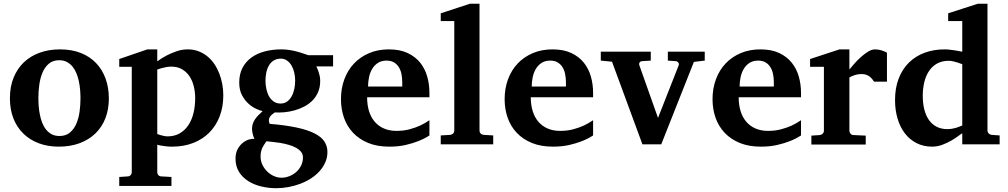

<svg xmlns="http://www.w3.org/2000/svg" viewBox="-20 -760 5310 1011"><path d="M403.8 -242.2Q403.8 -263.2 401.9 -286.4Q399.9 -309.6 395.3 -332Q390.6 -354.5 382.3 -374.5Q374 -394.5 361.6 -409.7Q349.1 -424.8 332 -433.8Q314.9 -442.9 292 -442.9Q258.3 -442.9 236.8 -424.3Q215.3 -405.8 203.4 -376.7Q191.4 -347.7 186.8 -313Q182.1 -278.3 182.1 -246.1Q182.1 -224.6 183.8 -201.2Q185.5 -177.7 190.2 -155.3Q194.8 -132.8 202.6 -112.8Q210.4 -92.8 222.9 -77.4Q235.4 -62 252.4 -53Q269.5 -43.9 293 -43.9Q327.1 -43.9 348.6 -62.3Q370.1 -80.6 382.3 -109.4Q394.5 -138.2 399.2 -173.3Q403.8 -208.5 403.8 -242.2ZM553.2 -241.2Q553.2 -185.1 535.4 -138.4Q517.6 -91.8 483.4 -58.3Q449.2 -24.9 400.1 -6.3Q351.1 12.2 289.1 12.2Q231.9 12.2 184.8 -5.4Q137.7 -22.9 103.8 -55.7Q69.8 -88.4 51 -135.5Q32.2 -182.6 32.2 -242.2Q32.2 -303.7 51.8 -351.6Q71.3 -399.4 106.2 -432.4Q141.1 -465.3 189.5 -482.7Q237.8 -500 295.9 -500Q357.9 -500 405.8 -481Q453.6 -461.9 486.3 -427.5Q519 -393.1 536.1 -345.7Q553.2 -298.3 553.2 -241.2Z M1007.8 -243.2Q1007.8 -275.9 1000.2 -306.2Q992.7 -336.4 977.3 -359.1Q961.9 -381.8 938.2 -395.5Q914.6 -409.2 881.8 -409.2Q868.7 -409.2 855.7 -406.7Q842.8 -404.3 832 -401.4Q819.3 -397.9 808.1 -394V-54.2Q817.9 -50.3 827.6 -47.9Q835.9 -45.4 845.2 -43.7Q854.5 -42 862.8 -42Q898.9 -42 926 -57.6Q953.1 -73.2 971.4 -100.3Q989.7 -127.4 998.8 -164.3Q1007.8 -201.2 1007.8 -243.2ZM1155.8 -257.8Q1155.8 -197.3 1136.7 -147.5Q1117.7 -97.7 1082.5 -62.3Q1047.4 -26.9 997.6 -7.3Q947.8 12.2 885.7 12.2Q870.6 12.2 856.9 10.7Q843.3 9.3 832 7.3Q819.3 5.4 808.1 2V146Q808.1 155.8 814.2 162.4Q820.3 168.9 830.1 168.9L882.8 171.9V219.2H607.9V171.9L651.9 168.9Q661.1 168.9 667.5 162.4Q673.8 155.8 673.8 146V-408.2H607.9V-449.2L755.9 -500H808.1V-437Q831.5 -454.6 858.4 -468.3Q881.3 -480 909.7 -490Q938 -500 968.8 -500Q999 -500 1024.9 -490.2Q1050.8 -480.5 1071.5 -463.6Q1092.3 -446.8 1108.2 -423.6Q1124 -400.4 1134.5 -373.5Q1145 -346.7 1150.4 -317.1Q1155.8 -287.6 1155.8 -257.8Z M1575.2 68.8Q1575.2 51.3 1564.5 38.6Q1553.7 25.9 1536.6 16.8Q1519.5 7.8 1498 2Q1476.6 -3.9 1455.1 -7.6Q1433.6 -11.2 1414.6 -12.9Q1395.5 -14.6 1382.8 -16.1Q1377.9 -8.8 1372.6 -1Q1367.2 6.8 1362.5 16.1Q1357.9 25.4 1355 36.9Q1352.1 48.3 1352.1 62Q1351.6 85.9 1361.3 106.7Q1371.1 127.4 1386.7 142.8Q1402.3 158.2 1422.1 167Q1441.9 175.8 1461.9 175.8Q1481.9 175.8 1502.2 168.2Q1522.5 160.6 1538.6 146.7Q1554.7 132.8 1564.9 113Q1575.2 93.3 1575.2 68.8ZM1534.2 -335.9Q1534.2 -356.4 1529.5 -377.2Q1524.9 -397.9 1515.4 -414.3Q1505.9 -430.7 1491.7 -440.9Q1477.5 -451.2 1459 -451.2Q1436.5 -451.2 1420.9 -441.2Q1405.3 -431.2 1395.8 -414.6Q1386.2 -397.9 1382.1 -377.2Q1377.9 -356.4 1377.9 -335Q1377.9 -313 1382.6 -291.3Q1387.2 -269.5 1396.7 -252.7Q1406.2 -235.8 1421.4 -225.3Q1436.5 -214.8 1457 -214.8Q1477.5 -214.8 1491.9 -225.3Q1506.3 -235.8 1515.9 -253.2Q1525.4 -270.5 1529.8 -292.2Q1534.2 -314 1534.2 -335.9ZM1646 -410.2Q1651.4 -399.4 1655.8 -387.2Q1659.7 -376.5 1662.8 -363Q1666 -349.6 1666 -334Q1666 -300.3 1654.8 -274.7Q1643.6 -249 1624.8 -230.2Q1606 -211.4 1581.5 -198.7Q1557.1 -186 1530.5 -178.7Q1503.9 -171.4 1477.1 -168.9Q1450.2 -166.5 1426.8 -168Q1418 -162.1 1410.9 -155.8Q1403.8 -149.4 1399.9 -142.3Q1396 -135.3 1395.8 -127Q1395.5 -118.7 1399.9 -107.9Q1481.9 -101.1 1539.8 -88.9Q1597.7 -76.7 1634.3 -58.6Q1670.9 -40.5 1687.5 -15.9Q1704.1 8.8 1704.1 40Q1704.1 68.8 1693.1 94.2Q1682.1 119.6 1663.1 140.9Q1644 162.1 1618.2 179Q1592.3 195.8 1562.3 207.3Q1532.2 218.8 1499.5 224.9Q1466.8 231 1434.1 231Q1394.5 231 1356.2 221.9Q1317.9 212.9 1287.6 193.8Q1257.3 174.8 1238.8 145.5Q1220.2 116.2 1220.2 76.2Q1220.2 44.9 1231.9 24.2Q1243.7 3.4 1259.8 -9Q1275.9 -21.5 1292.7 -25.9Q1309.6 -30.3 1319.8 -28.8Q1313 -42.5 1310.1 -57.4Q1307.1 -72.3 1307.1 -82Q1307.1 -94.7 1310.5 -106.2Q1314 -117.7 1320.8 -128.7Q1327.6 -139.6 1338.1 -150.9Q1348.6 -162.1 1362.8 -174.8Q1349.6 -177.7 1328.9 -187Q1308.1 -196.3 1288.3 -214.1Q1268.6 -231.9 1254.2 -259Q1239.7 -286.1 1239.7 -325.2Q1239.7 -370.1 1257.1 -403.1Q1274.4 -436 1304.4 -457.5Q1334.5 -479 1374.8 -489.5Q1415 -500 1460.9 -500Q1484.4 -500 1505.1 -496.6Q1525.9 -493.2 1543.7 -488.5Q1561.5 -483.9 1576.4 -478.5Q1591.3 -473.1 1604 -469.2H1733.9V-410.2Z M2098.1 -326.2Q2098.1 -350.1 2093.8 -371.1Q2089.4 -392.1 2079.3 -407.5Q2069.3 -422.9 2053.7 -431.9Q2038.1 -440.9 2016.1 -440.9Q1988.3 -440.9 1969.5 -428.5Q1950.7 -416 1939.2 -396.2Q1927.7 -376.5 1922.9 -352.1Q1918 -327.6 1918 -304.2H2098.1ZM2241.2 -46.9Q2215.3 -29.8 2183.1 -17.1Q2155.3 -5.9 2116.7 3.2Q2078.1 12.2 2030.3 12.2Q1966.3 12.2 1918.7 -7.3Q1871.1 -26.9 1839.1 -60.8Q1807.1 -94.7 1791.3 -140.1Q1775.4 -185.5 1775.4 -237.8Q1775.4 -294.4 1793.2 -342.5Q1811 -390.6 1844 -425.5Q1877 -460.4 1923.6 -480.2Q1970.2 -500 2027.3 -500Q2085.9 -500 2126.7 -480.7Q2167.5 -461.4 2192.9 -429.4Q2218.3 -397.5 2229.7 -356.4Q2241.2 -315.4 2241.2 -272V-248H1913.1Q1913.1 -207 1923.3 -174.3Q1933.6 -141.6 1953.4 -118.7Q1973.1 -95.7 2002 -83.3Q2030.8 -70.8 2067.4 -70.8Q2105.5 -70.8 2137 -79.3Q2168.5 -87.9 2191.9 -98.6Q2218.8 -111.3 2241.2 -127Z M2300.8 0V-46.9L2350.1 -49.8Q2359.9 -50.8 2366 -57.1Q2372.1 -63.5 2372.1 -73.2V-648.9H2300.8V-689.9L2454.1 -740.2H2504.9V-73.2Q2504.9 -63.5 2511 -57.1Q2517.1 -50.8 2526.9 -49.8L2577.1 -46.9V0Z M2960 -326.2Q2960 -350.1 2955.6 -371.1Q2951.2 -392.1 2941.2 -407.5Q2931.2 -422.9 2915.5 -431.9Q2899.9 -440.9 2877.9 -440.9Q2850.1 -440.9 2831.3 -428.5Q2812.5 -416 2801 -396.2Q2789.6 -376.5 2784.7 -352.1Q2779.8 -327.6 2779.8 -304.2H2960ZM3103 -46.9Q3077.1 -29.8 3044.9 -17.1Q3017.1 -5.9 2978.5 3.2Q2939.9 12.2 2892.1 12.2Q2828.1 12.2 2780.5 -7.3Q2732.9 -26.9 2700.9 -60.8Q2668.9 -94.7 2653.1 -140.1Q2637.2 -185.5 2637.2 -237.8Q2637.2 -294.4 2655 -342.5Q2672.9 -390.6 2705.8 -425.5Q2738.8 -460.4 2785.4 -480.2Q2832 -500 2889.2 -500Q2947.8 -500 2988.5 -480.7Q3029.3 -461.4 3054.7 -429.4Q3080.1 -397.5 3091.6 -356.4Q3103 -315.4 3103 -272V-248H2774.9Q2774.9 -207 2785.2 -174.3Q2795.4 -141.6 2815.2 -118.7Q2835 -95.7 2863.8 -83.3Q2892.6 -70.8 2929.2 -70.8Q2967.3 -70.8 2998.8 -79.3Q3030.3 -87.9 3053.7 -98.6Q3080.6 -111.3 3103 -127Z M3633.8 -434.1 3461.9 0H3362.8L3202.6 -435.1L3143.6 -440.9V-487.8H3406.7V-440.9L3360.8 -438Q3351.6 -437 3347.7 -430.7Q3343.8 -424.3 3346.7 -416L3444.8 -139.2L3553.7 -416Q3556.6 -423.3 3551.8 -430.2Q3546.9 -437 3538.6 -438L3496.6 -440.9V-487.8H3690.9V-440.9Z M4054.7 -326.2Q4054.7 -350.1 4050.3 -371.1Q4045.9 -392.1 4035.9 -407.5Q4025.9 -422.9 4010.3 -431.9Q3994.6 -440.9 3972.7 -440.9Q3944.8 -440.9 3926 -428.5Q3907.2 -416 3895.8 -396.2Q3884.3 -376.5 3879.4 -352.1Q3874.5 -327.6 3874.5 -304.2H4054.7ZM4197.8 -46.9Q4171.9 -29.8 4139.6 -17.1Q4111.8 -5.9 4073.2 3.2Q4034.7 12.2 3986.8 12.2Q3922.9 12.2 3875.2 -7.3Q3827.6 -26.9 3795.7 -60.8Q3763.7 -94.7 3747.8 -140.1Q3731.9 -185.5 3731.9 -237.8Q3731.9 -294.4 3749.8 -342.5Q3767.6 -390.6 3800.5 -425.5Q3833.5 -460.4 3880.1 -480.2Q3926.8 -500 3983.9 -500Q4042.5 -500 4083.3 -480.7Q4124 -461.4 4149.4 -429.4Q4174.8 -397.5 4186.3 -356.4Q4197.8 -315.4 4197.8 -272V-248H3869.6Q3869.6 -207 3879.9 -174.3Q3890.1 -141.6 3909.9 -118.7Q3929.7 -95.7 3958.5 -83.3Q3987.3 -70.8 4023.9 -70.8Q4062 -70.8 4093.5 -79.3Q4125 -87.9 4148.4 -98.6Q4175.3 -111.3 4197.8 -127Z M4582.5 -330.1Q4579.1 -335 4574 -341.8Q4568.8 -348.6 4561.3 -355Q4553.7 -361.3 4543 -365.7Q4532.2 -370.1 4517.6 -370.1Q4503.4 -370.1 4491.2 -367.2Q4479 -364.3 4470.7 -360.8Q4460.4 -356.9 4452.6 -352.1V-71.8Q4452.6 -63 4458.7 -55.9Q4464.8 -48.8 4474.6 -48.8L4538.6 -45.9V1H4252.4V-45.9L4296.4 -48.8Q4305.7 -49.8 4312 -56.4Q4318.4 -63 4318.4 -71.8V-408.2H4245.6V-449.2L4400.4 -500H4452.6V-394Q4461.9 -405.8 4477.8 -423.8Q4493.7 -441.9 4512.2 -458.7Q4530.8 -475.6 4550.5 -487.8Q4570.3 -500 4587.4 -500Q4596.2 -500 4605.5 -498.5Q4614.7 -497.1 4623.3 -494.4Q4631.8 -491.7 4638.9 -488.5Q4646 -485.4 4650.4 -481.9V-330.1Z M5046.9 -421.9Q5035.2 -426.8 5022.5 -430.7Q5011.7 -434.1 4999.3 -437Q4986.8 -439.9 4975.6 -439.9Q4940.9 -439.9 4915 -425.8Q4889.2 -411.6 4872.3 -386.7Q4855.5 -361.8 4847.2 -328.1Q4838.9 -294.4 4838.9 -255.9Q4838.9 -216.3 4846.9 -184.1Q4855 -151.9 4871.1 -128.7Q4887.2 -105.5 4911.6 -92.8Q4936 -80.1 4968.8 -80.1Q4982.4 -80.1 4996.3 -82.8Q5010.3 -85.4 5021.5 -89.4Q5034.7 -93.8 5046.9 -99.1ZM5046.9 0V-58.1Q5041 -55.2 5025.9 -43.7Q5010.7 -32.2 4989.3 -19.8Q4967.8 -7.3 4941.9 2.4Q4916 12.2 4888.7 12.2Q4842.8 12.2 4806.4 -6.3Q4770 -24.9 4744.9 -57.6Q4719.7 -90.3 4706.3 -135.3Q4692.9 -180.2 4692.9 -232.9Q4692.9 -297.4 4712.4 -347.2Q4731.9 -397 4766.6 -430.9Q4801.3 -464.8 4849.1 -482.4Q4897 -500 4953.6 -500Q4967.8 -500 4984.1 -498Q5000.5 -496.1 5014.6 -493.7Q5030.8 -491.2 5046.9 -487.8V-648.9H4972.7V-689.9L5128.4 -740.2H5179.7V-73.2Q5179.7 -64 5186 -57.4Q5192.4 -50.8 5201.7 -49.8L5243.7 -46.9V0Z"/></svg>

Font: Charis SIL Viet
Style: Bold
Weight: 700
Foundry: SIL International
Version: Version 5.000